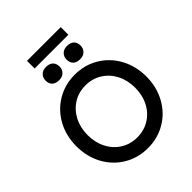

<svg xmlns="http://www.w3.org/2000/svg" viewBox="-275 -1167 1332 1332"><g transform="rotate(-45 391.0 -501.0)"><path d="M48 -350Q48 -452 92.5 -534Q137 -616 215.5 -663Q294 -710 391 -710Q488 -710 566.5 -663Q645 -616 689.5 -533.5Q734 -451 734 -349.5Q734 -249 689.5 -166.5Q645 -84 566.5 -37Q488 10 391 10Q294 10 215.5 -37Q137 -84 92.5 -166Q48 -248 48 -350ZM624 -350Q624 -423.1 594 -481Q564 -539 510.8 -572Q457.6 -605 391 -605Q324 -605 271 -571.9Q217.9 -538.8 188 -480.9Q158 -422.9 158 -350Q158 -277 188 -219Q217.9 -161 271 -128Q324 -95 391 -95Q457.8 -95 511.1 -128Q564.5 -161 594.2 -219Q624 -277 624 -350ZM425 -824Q425 -851 443 -870Q461 -889 494 -889Q528 -889 545.5 -871.5Q563 -854 563 -824Q563 -797 545 -778Q527 -759 494 -759Q460 -759 442.5 -776.5Q425 -794 425 -824ZM219 -824Q219 -851 237 -870Q255 -889 288 -889Q322 -889 339.5 -871.5Q357 -854 357 -824Q357 -797 339 -778Q321 -759 288 -759Q254 -759 236.5 -776.5Q219 -794 219 -824ZM225 -1012H556V-937H225Z"/></g></svg>

Font: Easer Grotesk Variable
Style: Regular
Weight: 400
Designer: Boardeaser, Bonnie Shaver-Troup, Thomas Jockin
Foundry: Lexend
Version: Version 1.001;Glyphs 3.1.2 (3151)